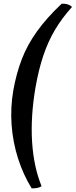

<svg xmlns="http://www.w3.org/2000/svg" viewBox="-20 -762 415 1053"><path d="M317.5 -741Q334.7 -743 350.3 -738.2Q365.8 -733.3 374.9 -723.8Q320 -663.3 281.6 -598.4Q243.2 -533.5 217.5 -456.8Q191.8 -380.1 174.8 -283.1Q147.3 -122.4 156 15.8Q164.8 153.9 208.1 259.3Q197.4 266.4 183.4 268.9Q169.4 271.5 153.7 271Q107.2 195.7 78.8 106.6Q50.5 17.6 43.6 -77.2Q36.8 -172.1 52.8 -265.2Q69.3 -358.9 99.6 -437.4Q129.8 -516 182.6 -589.6Q235.3 -663.3 317.5 -741Z"/></svg>

Font: Vollkorn
Style: Italic
Weight: 400
Italic angle: -11°
Designer: Friedrich Althausen
Foundry: Friedrich Althausen
Version: Version 5.001